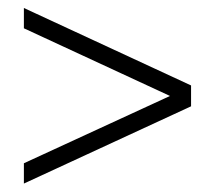

<svg xmlns="http://www.w3.org/2000/svg" viewBox="-20 -545 528 471"><path d="M38.6 -94.7V-144.5L397 -309.6L38.6 -475.6V-525.4L448.7 -335.4V-284.2Z"/></svg>

Font: Elstob 14pt Medium
Style: Regular
Weight: 500
Designer: Peter S. Baker
Version: Version 1.015